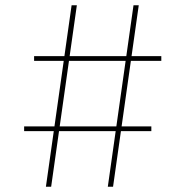

<svg xmlns="http://www.w3.org/2000/svg" viewBox="-20 -712 705 732"><path d="M110 -498H595V-480H110ZM72 -230H557V-212H72ZM253 -692H273L175 0H155ZM489 -692H509L411 0H391Z"/></svg>

Font: Bitter Thin Thin
Style: Regular
Weight: 250
Version: Version 2.002